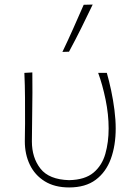

<svg xmlns="http://www.w3.org/2000/svg" viewBox="-20 -814 593 843"><path d="M283.5 9Q220 9 176.5 -18Q133 -45 111 -90.8Q89 -136.5 89 -193.5Q89 -218 89.5 -236.2Q90 -254.5 90 -271Q90 -332 89.8 -385Q89.5 -438 87 -494L122 -496Q123 -403.5 121.5 -325.5Q120 -247.5 120 -193.5Q120 -121.5 157.8 -73.5Q195.5 -25.5 283.5 -23Q353 -24.5 390.5 -56Q428 -87.5 442.5 -138.5Q457 -189.5 457 -250Q457 -311.5 443.5 -377Q430 -442.5 411 -494H449Q459 -459.5 468 -417Q477 -374.5 482.5 -331.2Q488 -288 488 -250Q488 -175.5 466.8 -117Q445.5 -58.5 400.5 -24.8Q355.5 9 283.5 9ZM254 -586Q279 -638 302 -689.8Q325 -741.5 347.5 -793L387 -794Q362 -741.5 336.5 -690.2Q311 -639 283 -587Z"/></svg>

Font: Commissioner Flair Thin
Style: Regular
Weight: 100
Designer: Kostas Bartsokas
Foundry: Kostas Bartsokas
Version: Version 1.000; ttfautohint (v1.8.3)